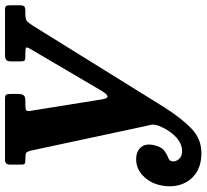

<svg xmlns="http://www.w3.org/2000/svg" viewBox="-48 -742 803 746"><g transform="rotate(-90 353.0 -368.5)"><path d="M7 -147.5Q16 -187.5 43.8 -214Q71.5 -240.5 107.5 -240.5Q138.5 -240.5 154.2 -222Q170 -203.5 162.5 -171Q156 -142.5 141.8 -131.8Q127.5 -121 114.8 -116.5Q102 -112 100 -102Q97 -88.5 107.5 -75.2Q118 -62 139 -62Q166.5 -62 190.8 -83Q215 -104 232 -139.5Q240 -156.5 241.8 -167.5Q243.5 -178.5 239 -193.5L141 -650.5Q137.5 -664 132.8 -667.5Q128 -671 109.5 -671H103Q95.5 -671 91.2 -673.2Q87 -675.5 87 -685V-732Q87 -750 105.5 -750H343.5Q354.5 -750 358 -745.8Q361.5 -741.5 361.5 -730V-695.5Q360.5 -682 355.2 -676.5Q350 -671 336.5 -671H319Q302 -671 298 -667.5Q294 -664 295.5 -653L340 -376Q344 -350 352.5 -351.8Q361 -353.5 374 -375.5L536 -651Q545 -666.5 540.8 -668.8Q536.5 -671 515 -671H504.5Q494.5 -671 491.2 -674.5Q488 -678 488 -688.5V-728Q488 -740.5 493.8 -745.2Q499.5 -750 512 -750H689.5Q700 -750 703 -745.8Q706 -741.5 706 -731V-693Q706 -680 701.8 -675.5Q697.5 -671 684 -671H673Q650 -671 643 -663.5Q636 -656 626.5 -641.5L308 -128.5Q264.5 -61 225.2 -24Q186 13 132 13Q83.5 13 52.2 -9Q21 -31 9.2 -67.8Q-2.5 -104.5 7 -147.5Z"/></g></svg>

Font: Besley* Condensed Semi
Style: Italic
Weight: 600
Width: 3
Italic angle: -13°
Designer: Owen Earl
Foundry: indestructible type*
Version: Version 3.000; ttfautohint (v1.8.3)